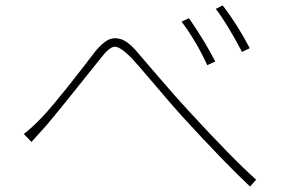

<svg xmlns="http://www.w3.org/2000/svg" viewBox="-20 -728 1040 706"><path d="M647.5 -648.4 674.8 -661.1Q732.4 -578.1 771.5 -502L742.2 -488.3Q700.2 -579.1 647.5 -648.4ZM773.4 -695.3 798.8 -708Q850.6 -641.6 898.4 -550.8L870.1 -537.1Q812.5 -645.5 773.4 -695.3ZM95.7 -206.1 67.4 -235.4Q86.9 -249 127 -289.1Q147.5 -309.6 177.2 -345.2Q207 -380.9 229.5 -409.2Q252 -437.5 286.1 -481.4Q320.3 -525.4 331.1 -540Q355.5 -569.3 376.5 -580.6Q397.5 -591.8 422.9 -584.5Q448.2 -577.1 476.6 -545.9Q488.3 -532.2 559.6 -449.2Q630.9 -366.2 670.9 -323.2Q838.9 -140.6 921.9 -67.4L899.4 -42Q806.6 -128.9 648.4 -301.8Q617.2 -335.9 550.3 -415Q483.4 -494.1 459 -519.5Q419.9 -557.6 400.9 -556.2Q381.8 -554.7 352.5 -516.6Q195.3 -319.3 149.4 -265.6Q126 -240.2 95.7 -206.1Z"/></svg>

Font: GenEi Gothic M ExtraLight
Style: Regular
Weight: 200
Designer: o_tamon (Modified); [Source Han Sans]
Ryoko NISHIZUKA  (kana & ideographs); Paul D. Hunt (Latin, Greek & Cyrillic); Wenl
Version: Version 1.1a;Original Version 1.004